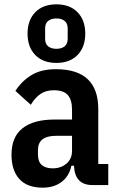

<svg xmlns="http://www.w3.org/2000/svg" viewBox="-20 -853 547 885"><path d="M406 0Q325 0 321 -89H309Q299 -41 264 -14.5Q229 12 177 12Q105 12 69 -28Q33 -68 33 -140Q33 -222 84 -262Q135 -302 231 -302H312V-347Q312 -393 292.5 -415Q273 -437 228 -437Q191 -437 166 -419.5Q141 -402 122 -370L51 -434Q80 -479 124.5 -506.5Q169 -534 238 -534Q433 -534 433 -350V-97H479V0ZM223 -77Q260 -77 286 -98.5Q312 -120 312 -158V-227H239Q155 -227 155 -162V-140Q155 -107 173 -92Q191 -77 223 -77ZM240 -563Q178 -563 142.5 -599.5Q107 -636 107 -698Q107 -760 142.5 -796.5Q178 -833 240 -833Q302 -833 337.5 -796.5Q373 -760 373 -698Q373 -636 337.5 -599.5Q302 -563 240 -563ZM240 -628Q264 -628 278 -639.5Q292 -651 292 -674V-722Q292 -745 278 -756.5Q264 -768 240 -768Q216 -768 202 -756.5Q188 -745 188 -722V-674Q188 -651 202 -639.5Q216 -628 240 -628Z"/></svg>

Font: IBM Plex Sans Cond SmBld
Style: Regular
Weight: 600
Width: 3
Designer: Mike Abbink, Paul van der Laan, Pieter van Rosmalen
Foundry: Bold Monday
Version: Version 1.3